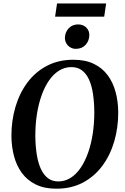

<svg xmlns="http://www.w3.org/2000/svg" viewBox="-20 -1106 738 1136"><path d="M313.5 10.5Q243 10.5 192.2 -14.2Q141.5 -39 109.8 -82.2Q78 -125.5 63 -182Q48 -238.5 47.5 -302Q47.5 -392.5 71.5 -473.8Q95.5 -555 142.2 -617.8Q189 -680.5 257.5 -716.5Q326 -752.5 414.5 -752.5Q485.5 -752.5 536 -727.8Q586.5 -703 618 -659.8Q649.5 -616.5 664.2 -560.8Q679 -505 679.5 -443Q680 -352 656.2 -270.2Q632.5 -188.5 585.8 -125.2Q539 -62 470.8 -25.8Q402.5 10.5 313.5 10.5ZM325 -32.5Q364.5 -32.5 398 -53.8Q431.5 -75 457.5 -113.5Q483.5 -152 501.5 -203.2Q519.5 -254.5 528.8 -315.2Q538 -376 538 -442Q537.5 -501 530.2 -550Q523 -599 507 -634.5Q491 -670 465.2 -689.5Q439.5 -709 402.5 -709Q362.5 -709 329 -688Q295.5 -667 269.5 -629Q243.5 -591 225.5 -540Q207.5 -489 198.2 -428.8Q189 -368.5 189 -303Q189.5 -243 197.2 -193.5Q205 -144 221.2 -108Q237.5 -72 263 -52.2Q288.5 -32.5 325 -32.5ZM428.5 -817Q410.5 -817 395.5 -826Q380.5 -835 372.2 -849.8Q364 -864.5 364 -882.5Q365 -916 386.8 -938.8Q408.5 -961.5 441.5 -961.5Q472.5 -961.5 490.8 -942.8Q509 -924 508.5 -898.5Q508 -864.5 486.5 -840.8Q465 -817 428.5 -817ZM317.5 -1085.5H608L596.5 -1007.5H306Z"/></svg>

Font: Merriweather 72pt SemiBold
Style: Italic
Weight: 600
Italic angle: -7.8°
Version: Version 2.101